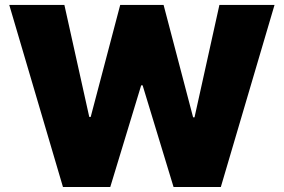

<svg xmlns="http://www.w3.org/2000/svg" viewBox="-20 -747 1134 767"><path d="M231.5 0 17 -727.3H237.2L336.6 -279.8H342.3L460.2 -727.3H633.5L751.4 -278.4H757.1L856.5 -727.3H1076.7L862.2 0H673.3L549.7 -406.2H544L420.5 0Z"/></svg>

Font: Inter UI Black
Style: Regular
Weight: 900
Designer: Rasmus Andersson
Foundry: rsms
Version: 3.2;8d6f07862